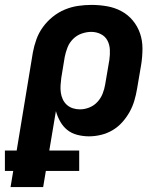

<svg xmlns="http://www.w3.org/2000/svg" viewBox="-56 -548 676 783"><path d="M-13 215 -2 149H-36V66H12L78 -334Q83 -361 92.5 -387.5Q102 -414 119 -437.5Q136 -461 159 -479.5Q182 -498 208.5 -509Q235 -520 262.5 -524Q290 -528 317 -528Q349 -528 380.5 -522.5Q412 -517 439 -502.5Q466 -488 485.5 -464.5Q505 -441 515 -412Q525 -383 525 -350.5Q525 -318 520 -286L503 -186Q499 -162 492 -138Q485 -114 472.5 -91.5Q460 -69 442.5 -49.5Q425 -30 403 -17Q381 -4 356 2Q331 8 307 8Q283 8 259.5 2Q236 -4 218.5 -18Q201 -32 189.5 -52.5Q178 -73 172 -95L145 66H267V149H131L120 215ZM270 -102Q289 -102 308 -109.5Q327 -117 341 -132Q355 -147 362.5 -166Q370 -185 373 -204L390 -304Q393 -325 392 -345.5Q391 -366 382 -383Q373 -400 355 -409Q337 -418 316 -418Q297 -418 277 -411Q257 -404 242 -389Q227 -374 219.5 -355Q212 -336 208 -316L194 -231Q192 -216 191 -200.5Q190 -185 192 -170.5Q194 -156 200 -143Q206 -130 216.5 -120.5Q227 -111 241 -106.5Q255 -102 270 -102Z"/></svg>

Font: Iosevka SS04 XBd Ex Obl
Style: Regular
Weight: 800
Width: 7
Italic angle: -9°
Monospace: yes
Designer: Belleve Invis
Foundry: Belleve Invis
Version: Version 19.0.0; ttfautohint (v1.8.4)